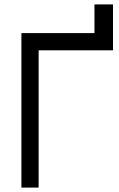

<svg xmlns="http://www.w3.org/2000/svg" viewBox="-20 -850 538 870"><path d="M77 0H155V-622H492V-700H77ZM408 -830V-667H492V-830Z"/></svg>

Font: Unageo
Style: Regular
Weight: 400
Designer: Richard Sepsi
Foundry: Richard Sepsi
Version: Version 2.000